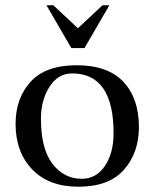

<svg xmlns="http://www.w3.org/2000/svg" viewBox="-20 -697 585 727"><path d="M250 -515 156 -677H182L275 -590L368 -677H394L300 -515ZM135 -248Q135 -134 178.5 -77Q222 -20 290 -20Q344 -20 377 -68.5Q410 -117 410 -193Q410 -419 253 -419Q200 -419 167.5 -368.5Q135 -318 135 -248ZM277 10Q165 10 102 -55.5Q39 -121 39 -228Q39 -325 96 -387.5Q153 -450 270 -450Q388 -450 447 -387.5Q506 -325 506 -216Q506 -119 449.5 -54.5Q393 10 277 10Z"/></svg>

Font: Judson
Style: Regular
Weight: 400
Version: Version 20110429